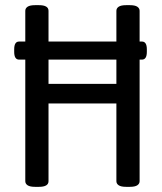

<svg xmlns="http://www.w3.org/2000/svg" viewBox="-20 -722 626 744"><path d="M54 -491Q35 -491 35 -521V-531Q35 -561 54 -561H530Q549 -561 549 -531V-521Q549 -491 530 -491ZM116 2Q96 2 87 -4Q78 -10 78 -20V-680Q78 -690 87 -696Q96 -702 116 -702H131Q168 -702 168 -680V-397H431V-680Q431 -690 440 -696Q449 -702 469 -702H483Q503 -702 512 -696Q521 -690 521 -680V-20Q521 -10 512 -4Q503 2 483 2H469Q449 2 440 -4Q431 -10 431 -20V-321H168V-20Q168 2 131 2Z"/></svg>

Font: Asap Condensed VF Beta
Style: Regular
Weight: 400
Designer: Pablo Cosgaya
Foundry: Omnibus-Type
Version: Version 1.008